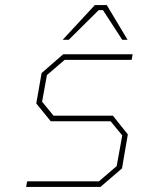

<svg xmlns="http://www.w3.org/2000/svg" viewBox="-20 -737 556 757"><path d="M227 -580 354 -717H401L483 -580H462L386 -697H369L251 -580ZM83 0 87 -22H370L440 -82L462 -203L416 -259H180L123 -329L144 -449L229 -523H503L499 -501H235L165 -441L146 -336L191 -281H425L484 -207L461 -73L376 0Z"/></svg>

Font: Tomorrow Thin
Style: Italic
Weight: 250
Italic angle: -10°
Designer: Tony de Marco, Monica Rizzolli
Foundry: Just in Type
Version: Version 2.002